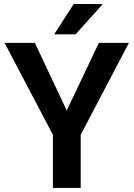

<svg xmlns="http://www.w3.org/2000/svg" viewBox="-20 -921 655 941"><path d="M150.9 -710.9 307.1 -379.4 464.4 -710.9H611.8L375.5 -260.3V0H239.3V-260.3L2.4 -710.9ZM245.6 -752.9 341.3 -901.4H483.9L350.6 -752.9Z"/></svg>

Font: Vazirmatn UI SemiBold
Style: Regular
Weight: 600
Designer: Saber Rastikerdar
Foundry: Saber Rastikerdar
Version: Version 33.003